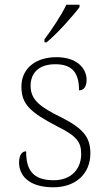

<svg xmlns="http://www.w3.org/2000/svg" viewBox="-20 -786 455 816"><path d="M169 -619V-606H178C222 -642 293 -721 318 -756V-766H262C241 -721 198 -657 169 -619ZM207 10C300 10 364 -46 364 -134C364 -199 339 -238 237 -289C154 -330 110 -360 110 -421C110 -474 143 -513 215 -513C280 -513 316 -484 316 -402C337 -402 348 -419 348 -447C348 -492 311 -543 220 -543C129 -543 71 -493 71 -418C71 -342 110 -308 223 -249C309 -207 325 -180 325 -131C325 -70 285 -20 208 -20C116 -20 91 -68 91 -143C75 -143 61 -129 61 -95C61 -45 97 10 207 10Z"/></svg>

Font: Noto Serif Lao ExtraLight
Style: Regular
Weight: 200
Designer: Monotype Design Team
Foundry: Monotype Imaging Inc.
Version: Version 2.003